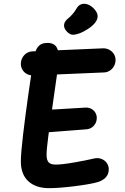

<svg xmlns="http://www.w3.org/2000/svg" viewBox="-20 -976 660 1010"><path d="M89.7 -127Q89.7 -168.5 101.3 -267.2Q113 -366 128 -471.5Q142.9 -577 154.2 -651.1Q159.6 -686.2 167.4 -707.2Q175.2 -728.2 189.8 -739.3Q204.4 -750.3 229.3 -750.3Q267.5 -750.3 280.4 -722.7Q293.3 -695.1 287.2 -639.9Q283.3 -605.2 262.1 -459.9Q242.7 -325 233.8 -257Q225 -188.9 225 -161.5Q225 -135.2 235.3 -122.7Q245.7 -110.2 273.5 -110.2Q305.7 -110.2 369.2 -121.2Q432.7 -132.2 472.2 -141.7Q494 -147.2 512.3 -140.6Q530.7 -134 541.4 -119Q552.2 -104.1 552.2 -85.9Q552.2 -59.3 535.7 -42.2Q519.2 -25.2 491.7 -17.3Q450 -6.1 369.3 3.9Q288.7 13.8 238.5 13.8Q168.6 13.8 129.1 -22.5Q89.7 -58.8 89.7 -127ZM141.7 -335Q141.7 -352.2 149.8 -365.9Q157.8 -379.6 171.8 -387.6Q185.8 -395.7 202.6 -396.6L428.8 -410Q445.9 -410.9 459.7 -403.9Q473.4 -396.8 481.2 -384Q489.1 -371.2 489.1 -355.3Q489.1 -332.3 473.8 -314.9Q458.6 -297.5 433.6 -295.7L207.2 -278.2Q190.5 -276.8 175.4 -284.8Q160.2 -292.7 151 -306.3Q141.7 -319.9 141.7 -335ZM89.7 -640.1Q89.7 -657.2 97.8 -672.2Q105.8 -687.2 119.8 -696.2Q133.8 -705.3 150.6 -705.8L522.2 -721.8Q539.3 -722.2 554.5 -714.3Q569.8 -706.4 578.8 -692.1Q587.9 -677.8 587.9 -660.6Q587.9 -643.3 579.8 -628.4Q571.8 -613.5 557.8 -604.5Q543.8 -595.4 527 -594.9L155.2 -579.1Q138.1 -578.6 123 -586.1Q107.8 -593.6 98.8 -607.8Q89.7 -622.1 89.7 -640.1ZM399.5 -801.1Q420.9 -809.5 442.7 -823.7Q464.5 -837.8 478.2 -853.9Q494.8 -873.8 493.6 -893Q492.4 -912.3 471.1 -933.5Q456.3 -947.8 439.5 -953.4Q422.7 -959 407.2 -953.5Q391.8 -948 382.2 -930.5Q373.3 -915 361.5 -901.5Q349.6 -888 335.8 -876.9Q317.2 -861.1 316.8 -843Q316.3 -824.9 333.8 -807.8Q348.6 -793 364.4 -793.3Q380.2 -793.6 399.5 -801.1Z"/></svg>

Font: Monaspace Radon Var
Style: Regular
Weight: 400
Designer: Riley Cran and the Lettermatic Team
Version: Version 1.000 (Monaspace Radon Var)